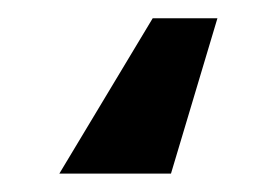

<svg xmlns="http://www.w3.org/2000/svg" viewBox="-20 21 300 210"><path d="M217.8 41 167 210.9H44.9L147 41Z"/></svg>

Font: Inter Display Semi Bold
Style: Regular
Weight: 600
Designer: Rasmus Andersson
Foundry: rsms
Version: Version 4.000;git-37864ae